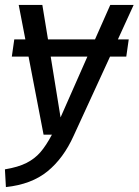

<svg xmlns="http://www.w3.org/2000/svg" viewBox="-24 -547 563 780"><path d="M455 -387H499L489 -317H423L275 5Q234 96 169 149Q104 202 0 213L-4 141Q50 132 83.5 115Q117 98 140 71.5Q163 45 187 0H153L92 -317H24L34 -387H79L52 -527H148L171 -387H362L424 -527H519ZM331 -317H182L222 -70Z"/></svg>

Font: FiraGO
Style: Italic
Weight: 400
Italic angle: -8°
Designer: bBox Type GmbH
Foundry: bBox Type GmbH
Version: Version 1.001